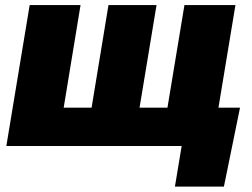

<svg xmlns="http://www.w3.org/2000/svg" viewBox="-20 -562 969 739"><path d="M94.2 -542.5H290L225.1 -147.5H332.5L397.5 -542.5H582.5L517.1 -147.5H624.5L689.9 -542.5H886.2L796.4 0H4.4ZM653.3 156.2 679.2 0H632.3L656.7 -147.5H903.8L841.8 156.2Z"/></svg>

Font: Inter 16pt Black
Style: Italic
Weight: 900
Italic angle: -9.3988°
Version: Version 4.001;git-66647c0bb